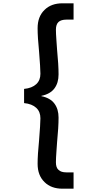

<svg xmlns="http://www.w3.org/2000/svg" viewBox="-20 -956 556 1164"><path d="M126 -331C126 -331 126 -331 126 -331C158 -328 183 -318 200 -302C217 -286 225 -265 225 -239C225 -239 225 -239 225 -239C225 -215 222 -171 217 -107C217 -107 217 -107 217 -107C211 -47 208 1 208 37C208 37 208 37 208 37C208 84 222 121 250 148C277 175 314 188 359 188C359 188 426 188 426 188C426 188 426 89 426 89C426 89 382 89 382 89C382 89 382 89 382 89C361 89 345 84 335 74C324 65 319 49 319 28C319 28 319 28 319 28C319 12 320 -9 322 -36C324 -63 325 -82 326 -93C326 -93 326 -93 326 -93C332 -154 335 -204 335 -243C335 -243 335 -243 335 -243C335 -277 327 -305 310 -328C293 -351 266 -366 231 -373C231 -373 231 -375 231 -375C231 -375 231 -375 231 -375C266 -382 293 -397 310 -420C327 -443 335 -471 335 -505C335 -505 335 -505 335 -505C335 -544 332 -594 326 -655C326 -655 326 -655 326 -655C325 -666 324 -685 322 -712C320 -739 319 -760 319 -776C319 -776 319 -776 319 -776C319 -797 324 -813 335 -823C345 -832 361 -837 382 -837C382 -837 426 -837 426 -837C426 -837 426 -936 426 -936C426 -936 359 -936 359 -936C359 -936 359 -936 359 -936C314 -936 277 -923 250 -896C222 -869 208 -832 208 -785C208 -785 208 -785 208 -785C208 -749 211 -701 217 -641C217 -641 217 -641 217 -641C222 -577 225 -533 225 -509C225 -509 225 -509 225 -509C225 -483 217 -462 200 -446C183 -430 158 -420 126 -417C126 -417 126 -331 126 -331Z"/></svg>

Font: Girnar Poppins
Style: Medium
Weight: 500
Designer: Ninad Kale (Devanagari), Jonny Pinhorn (Latin)
Foundry: Indian Type Foundry
Version: ""